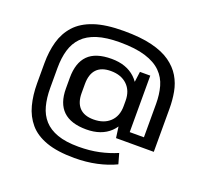

<svg xmlns="http://www.w3.org/2000/svg" viewBox="-133 -894 1203 1118"><g transform="rotate(20 468.5 -335.0)"><path d="M433 62Q327 62 258.5 37.5Q190 13 151.5 -32.5Q113 -78 97 -139Q81 -200 81 -273V-397Q81 -470 98 -531Q115 -592 156 -637.5Q197 -683 269 -707.5Q341 -732 453 -732Q556 -732 627 -714.5Q698 -697 743 -665Q788 -633 813 -591Q838 -549 847 -499.5Q856 -450 856 -397V-130H685V-190H773V-397Q773 -455 759.5 -503.5Q746 -552 710.5 -587.5Q675 -623 612.5 -642.5Q550 -662 453 -662Q369 -662 313 -644Q257 -626 224 -592Q191 -558 176.5 -509Q162 -460 162 -397V-273Q162 -212 175 -163Q188 -114 219 -79.5Q250 -45 302 -26.5Q354 -8 433 -8Q502 -8 560 -20.5Q618 -33 669 -55L687 9Q635 34 570.5 48Q506 62 433 62ZM441 -118Q345 -118 297 -164Q249 -210 249 -302V-368Q249 -461 295.5 -508Q342 -555 441 -555Q533 -555 588 -503.5Q643 -452 643 -366V-309Q643 -222 588.5 -170Q534 -118 441 -118ZM461 -187Q525 -187 562.5 -222.5Q600 -258 600 -320V-353Q600 -415 562.5 -451Q525 -487 461 -487Q403 -487 373.5 -456Q344 -425 344 -364V-308Q344 -249 373.5 -218Q403 -187 461 -187ZM600 -290V-383L621 -540H685V-130H622Z"/></g></svg>

Font: Pathway Extreme 8pt Thin 12pt Medium
Style: Regular
Weight: 500
Version: Version 1.001;gftools[0.9.26]